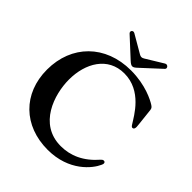

<svg xmlns="http://www.w3.org/2000/svg" viewBox="-253 -1090 1260 1260"><g transform="rotate(45 377.0 -460.0)"><path d="M402 14.2C600.5 14.2 697.1 -110.1 721.9 -166.2C726.2 -175.1 726.9 -179.3 726.9 -183.2C726.9 -193.2 719.8 -196.7 713.1 -196.7C707 -196.7 700.6 -193.2 695.7 -187.5C619.3 -98.7 534.4 -63.6 445.7 -63.6C242.2 -63.6 175.1 -272.7 175.1 -410.9C175.1 -563.2 251.8 -696.7 404.1 -696.7C565.7 -696.7 644.5 -545.5 676.5 -495.7C682.9 -485.4 687.5 -480.8 694.2 -480.8C704.2 -480.8 709.2 -489.3 709.2 -504.6C709.2 -511.7 708.5 -516.3 694.2 -646.3C692.5 -663 685 -668.7 672.2 -676.8C648.1 -691.8 557.9 -741.5 420.8 -741.5C184.3 -741.5 27 -582 27 -355.5C27 -132.8 180.4 14.2 402 14.2ZM243.3 -905.5 372.5 -786.2C403.4 -757.5 413.7 -759.9 441.4 -786.2L570.7 -905.5C584.5 -918 566.1 -942.1 547.2 -931.1L426.8 -857.6C412.3 -848.7 402.3 -848.7 387.8 -857.2L263.1 -929.7C243.6 -940.7 229 -918.3 243.3 -905.5Z"/></g></svg>

Font: Margiela Serif Semibold
Style: Regular
Weight: 600
Designer: Andreas Faust, Stefan Endress
Version: Version 1.002;FEAKit 1.0